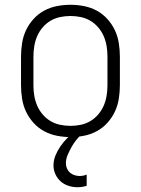

<svg xmlns="http://www.w3.org/2000/svg" viewBox="-20 -562 590 804"><path d="M275 12Q247 12 218.5 6.5Q190 1 165 -12.5Q140 -26 120.5 -47.5Q101 -69 89 -94.5Q77 -120 72.5 -148.5Q68 -177 68 -205V-325Q68 -353 72.5 -381.5Q77 -410 89 -435.5Q101 -461 120.5 -482.5Q140 -504 165 -517.5Q190 -531 218.5 -536.5Q247 -542 275 -542Q303 -542 331.5 -536.5Q360 -531 385 -517.5Q410 -504 429.5 -482.5Q449 -461 461 -435.5Q473 -410 477.5 -381.5Q482 -353 482 -325V-205Q482 -177 477.5 -148.5Q473 -120 461 -94.5Q449 -69 429.5 -47.5Q410 -26 385 -12.5Q360 1 331.5 6.5Q303 12 275 12ZM275 -35Q297 -35 318.5 -39.5Q340 -44 358.5 -55Q377 -66 391.5 -83Q406 -100 414.5 -120Q423 -140 426.5 -161.5Q430 -183 430 -205V-325Q430 -347 426.5 -368.5Q423 -390 414.5 -410Q406 -430 391.5 -447Q377 -464 358.5 -475Q340 -486 318.5 -490.5Q297 -495 275 -495Q253 -495 231.5 -490.5Q210 -486 191.5 -475Q173 -464 158.5 -447Q144 -430 135.5 -410Q127 -390 123.5 -368.5Q120 -347 120 -325V-205Q120 -183 123.5 -161.5Q127 -140 135.5 -120Q144 -100 158.5 -83Q173 -66 191.5 -55Q210 -44 231.5 -39.5Q253 -35 275 -35ZM304 222Q285 222 266.5 216Q248 210 234 197.5Q220 185 212 167.5Q204 150 204 131Q204 109 212.5 88.5Q221 68 233.5 50Q246 32 261.5 16.5Q277 1 295 -12H322V0Q309 12 298 26Q287 40 278.5 55.5Q270 71 263 87.5Q256 104 256 122Q256 133 260.5 143.5Q265 154 273 161Q281 168 292 171.5Q303 175 313 175Q321 175 328.5 173.5Q336 172 343 169V216Q334 219 324 220.5Q314 222 304 222Z"/></svg>

Font: Lode Dark
Style: Regular
Weight: 400
Monospace: yes
Designer: Belleve Invis
Foundry: Belleve Invis
Version: Version 29.2.0; ttfautohint (v1.8.3)